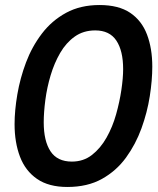

<svg xmlns="http://www.w3.org/2000/svg" viewBox="-20 -732 627 764"><path d="M248 12Q174 12 127.5 -20Q81 -52 59.5 -108.5Q38 -165 38 -238Q38 -292 49 -356.5Q60 -421 83.5 -483.5Q107 -546 146.5 -598Q186 -650 243 -681Q300 -712 376 -712Q452 -712 498 -681Q544 -650 565 -594.5Q586 -539 586 -467Q586 -413 576 -349Q566 -285 543 -221.5Q520 -158 481.5 -105Q443 -52 385.5 -20Q328 12 248 12ZM266 -89Q312 -89 346 -115.5Q380 -142 404 -184.5Q428 -227 442 -277Q456 -327 463 -374.5Q470 -422 470 -457Q470 -530 443 -570.5Q416 -611 359 -611Q312 -611 277.5 -586.5Q243 -562 219.5 -521.5Q196 -481 181.5 -432.5Q167 -384 160.5 -334.5Q154 -285 154 -245Q154 -171 181 -130Q208 -89 266 -89Z"/></svg>

Font: Rethink Sans SemiBold
Style: Italic
Weight: 600
Italic angle: -10°
Designer: The Rethink Sans project authors (Hans Thiessen). DM Sans designed by Colophon Foundry.
Foundry: Rethink Communications LLC
Version: Version 1.001